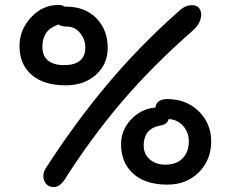

<svg xmlns="http://www.w3.org/2000/svg" viewBox="-20 -752 964 779"><path d="M247.1 -405.8Q156.7 -405.8 107.9 -448.7Q59.1 -491.7 59.1 -564.9Q59.1 -631.3 106 -681.6Q152.8 -731.9 216.8 -731.9Q232.9 -731.9 241.2 -725.1H248Q324.7 -725.1 370.8 -678.2Q417 -631.3 417 -557.1Q417 -491.7 369.4 -448.7Q321.8 -405.8 247.1 -405.8ZM198.2 6.8Q170.4 6.8 159.9 -18.1Q149.4 -43 166 -69.8Q283.7 -252.4 413.1 -407Q542.5 -561.5 698.2 -700.2Q716.3 -717.3 729.7 -724.1Q743.2 -731 759.8 -731Q781.2 -731 790.8 -714.6Q800.3 -698.2 793.5 -674.1Q786.6 -649.9 764.2 -629.9Q598.6 -484.4 475.3 -340.1Q352.1 -195.8 243.2 -24.9Q222.7 6.8 198.2 6.8ZM151.9 -562Q151.9 -525.9 174.3 -506.8Q196.8 -487.8 240.2 -487.8Q282.7 -487.8 304.4 -505.9Q326.2 -523.9 326.2 -558.1Q326.2 -592.8 304.7 -618.4Q283.2 -644 252.9 -644Q230 -644 216.8 -652.8Q180.7 -639.2 166.3 -616.9Q151.9 -594.7 151.9 -562ZM659.2 -2.9Q569.3 -2.9 520.3 -47.6Q471.2 -92.3 471.2 -167Q471.2 -223.6 511.2 -266.8Q551.3 -310.1 610.8 -315.9Q612.8 -333.5 625.7 -341.8Q638.7 -350.1 657.2 -350.1Q736.8 -350.1 786.9 -300Q836.9 -250 836.9 -179.2Q836.9 -103 786.9 -53Q736.8 -2.9 659.2 -2.9ZM563 -161.1Q563 -127 587.6 -105.5Q612.3 -84 650.9 -84Q695.8 -84 720.9 -109.6Q746.1 -135.3 746.1 -179.2Q746.1 -214.8 723.1 -241Q700.2 -267.1 664.1 -269Q659.2 -247.6 632.8 -243.2Q563 -231.4 563 -161.1Z"/></svg>

Font: Shantell Sans Bouncy
Style: Regular
Weight: 400
Designer: Stephen Nixon, Anya Danilova, Shantell Martin
Foundry: Arrow Type
Version: Version 1.006;[9816181b4]